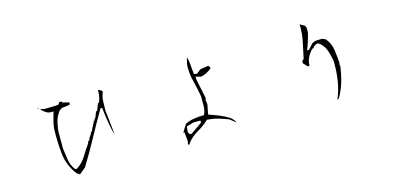

<svg xmlns="http://www.w3.org/2000/svg" viewBox="-62 -1154 3123 1483"><g transform="rotate(-15 1500.0 -412.5)"><path d="M716.3 -523.9H729.5Q736.8 -451.7 749 -384.8Q756.8 -339.8 770.5 -298.3Q765.1 -337.4 760.7 -387.7Q756.3 -438 748.5 -498.5V-499Q748.5 -537.1 750.5 -573.7Q752.4 -610.4 766.6 -641.1L763.7 -651.4L741.2 -664.6H733.9V-661.1Q733.9 -612.8 718.8 -574.7L710 -565.9H707L687 -513.2L677.2 -509.3L658.2 -461.4H655.3H652.3L649.4 -444.8H641.6Q635.3 -425.8 625 -409.2Q614.3 -392.6 607.4 -371.1L597.7 -364.7Q593.3 -347.7 582.8 -336.4Q572.3 -325.2 569.8 -309.6L569.3 -306.2H560.5L554.7 -288.1Q523.4 -243.7 495.6 -197.8Q467.3 -151.4 421.4 -121.1L420.4 -120.6H407.2L405.8 -122.1Q376.5 -159.2 369.1 -205.8Q361.8 -252.4 356 -299.3V-299.8V-435.5V-436Q359.9 -473.6 368.2 -508.8Q377 -544.9 398.4 -576.7Q416.5 -605 446.8 -606.4Q472.2 -607.9 495.6 -613.8V-630.4L442.9 -644V-650.4L420.4 -653.8L412.1 -636.7L391.6 -633.3Q353.5 -633.3 313.5 -631.3Q311 -631.3 306.6 -631.3Q302.2 -631.3 295.4 -631.8Q280.8 -633.8 266.1 -640.6L270.5 -629.4Q286.1 -613.8 306.2 -602.5Q322.3 -593.8 342.3 -593.8Q347.7 -593.8 359.4 -594.7Q350.1 -558.6 341.3 -528.3Q332.5 -498 329.6 -465.3Q328.6 -437.5 328.6 -410.2Q328.6 -334.5 336.4 -263.2Q347.2 -167 408.2 -87.4L432.1 -72.8L481.9 -113.3Q544.4 -214.4 599.9 -317.1Q655.3 -419.9 716.3 -523.9ZM248.5 -647.9 263.7 -642.1Q254.4 -647 245.6 -654.8Z M1312 -78.1V-85.4Q1346.7 -130.4 1397.5 -159.2Q1446.8 -187 1487.8 -226.1Q1534.2 -223.1 1575.2 -211.4Q1616.7 -199.7 1657.7 -182.6L1702.1 -147Q1699.7 -157.2 1692.9 -165.5Q1681.6 -180.2 1667.5 -191.9Q1630.9 -214.8 1591.1 -231Q1551.3 -247.1 1506.8 -262.7L1522 -340.8L1517.1 -377.4L1522 -390.1L1488.8 -547.4V-564.5V-570.3L1530.3 -559.1Q1554.7 -563 1577.1 -575Q1599.6 -586.9 1619.1 -604.5L1606 -626L1539.1 -615.7L1506.3 -588.9L1482.4 -592.8Q1477.1 -633.3 1475.1 -667.2Q1473.1 -701.2 1462.9 -732.9L1449.7 -679.2Q1448.7 -665.5 1448.7 -648.2Q1448.7 -630.9 1450.7 -609.9Q1454.1 -576.2 1462.4 -544.4Q1479 -480.5 1490.7 -412.6V-338.9Q1490.7 -299.8 1475.6 -268.6L1474.6 -266.1H1471.7Q1431.2 -266.1 1392.6 -259.8Q1355.5 -253.9 1323.2 -237.8L1285.6 -177.2H1291H1294.9L1302.2 -103L1298.3 -89.4V-76.2ZM1381.3 -232.9H1438V-218.8V-216.3L1356 -159.2L1343.8 -151.4L1328.1 -155.3L1319.8 -171.9L1324.2 -215.3Z M2550.8 -380.4Q2550.8 -301.3 2535.6 -225.1Q2523.9 -168.5 2501 -114.7L2512.7 -119.6Q2545.9 -173.3 2564.2 -236.3Q2582.5 -299.3 2590.3 -363.8L2585.9 -377.4L2590.3 -383.8Q2586.4 -439 2578.9 -492.2Q2571.3 -545.4 2535.2 -588.4L2508.8 -600.1Q2485.8 -600.1 2464.8 -598.6Q2444.3 -597.2 2426.8 -585.4L2388.7 -543.5H2373Q2389.6 -581.5 2398.9 -614.3Q2408.7 -646.5 2415.5 -676.3V-707Q2415.5 -720.7 2406.2 -731.9L2367.2 -753.4H2365.7L2369.6 -750Q2370.1 -736.8 2370.1 -719.7Q2370.1 -702.6 2367.7 -674.8Q2365.2 -647 2357.9 -614.3Q2343.3 -549.8 2331.1 -487.3L2314.9 -471.2L2316.9 -454.1L2348.1 -421.9L2360.8 -424.3Q2361.3 -457.5 2374 -484.9Q2386.7 -513.2 2411.1 -540.5H2415.5V-545.4L2428.2 -548.3L2430.7 -557.6L2460.4 -575.2L2481 -567.4Q2516.6 -535.6 2529.8 -495.6Q2542.5 -456.1 2550.3 -414.6Q2550.8 -397.5 2550.8 -380.4Z"/></g></svg>

Font: Bakudai
Style: Light
Weight: 300
Version: Version 1.48